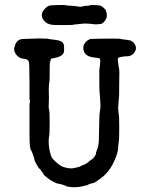

<svg xmlns="http://www.w3.org/2000/svg" viewBox="-20 -725 587 781"><path d="M228 -557Q236 -552 236 -551.5Q236 -551 237 -549Q241 -543 241 -528.5Q241 -514 238 -508Q230 -494 201 -489Q187 -487 186.5 -484.5Q186 -482 186.5 -481Q187 -480 185.5 -478.5Q184 -477 183 -471.5Q182 -466 182 -430.5Q182 -395 181 -393Q180 -391 179 -375Q178 -359 178.5 -353Q179 -347 179 -327Q177 -282 179.5 -279Q182 -276 182 -228Q182 -180 180 -173Q176 -151 180 -124Q186 -87 195 -78Q223 -50 237 -46Q264 -38 276 -40.5Q288 -43 291 -43.5Q294 -44 294.5 -44.5Q295 -45 300.5 -46Q306 -47 307 -48.5Q308 -50 320 -54.5Q332 -59 342 -68Q352 -77 354 -77Q356 -77 359 -81.5Q362 -86 364 -87.5Q366 -89 366 -90Q366 -91 369 -96Q372 -101 370.5 -101.5Q369 -102 375 -116.5Q381 -131 382 -153Q383 -175 383.5 -216.5Q384 -258 384.5 -258.5Q385 -259 385.5 -264Q386 -269 386 -270Q386 -271 387 -277Q388 -283 388.5 -286Q389 -289 388.5 -301Q388 -313 387.5 -318Q387 -323 387 -326Q387 -329 386.5 -334Q386 -339 385.5 -346Q385 -353 384.5 -355.5Q384 -358 384 -394V-442L386 -454Q386 -455 387 -466Q389 -486 385 -487.5Q381 -489 365 -491Q319 -495 319 -530Q319 -542 323.5 -547Q328 -552 328 -553Q328 -554 331 -556.5Q334 -559 334.5 -559.5Q335 -560 340 -562.5Q345 -565 345 -565.5Q345 -566 347.5 -566.5Q350 -567 379.5 -567.5Q409 -568 438 -568Q467 -568 467 -567.5Q467 -567 473 -566Q479 -565 487 -564Q495 -563 499.5 -562.5Q504 -562 506.5 -561Q509 -560 510 -560.5Q511 -561 516 -557Q521 -553 522 -553Q523 -553 526 -548Q542 -527 522 -506Q511 -496 498 -496Q485 -496 476 -494Q459 -492 459 -485Q459 -478 461 -466.5Q463 -455 463.5 -450Q464 -445 465 -443.5Q466 -442 465 -391Q465 -339 464.5 -336.5Q464 -334 463.5 -324.5Q463 -315 461.5 -301Q460 -287 461.5 -274Q463 -261 463.5 -255Q464 -249 464.5 -246.5Q465 -244 465 -206Q465 -168 464 -155.5Q463 -143 462 -139.5Q461 -136 461 -127Q460 -106 449 -80Q428 -27 389 1Q386 3 379 8Q365 19 355 20.5Q345 22 340 25.5Q335 29 312.5 33.5Q290 38 270.5 36Q251 34 249.5 32.5Q248 31 248 31Q248 31 239.5 28Q231 25 228.5 24.5Q226 24 222 23Q218 22 215.5 22Q213 22 198.5 15Q184 8 170 -3.5Q156 -15 157 -16Q158 -17 154.5 -21Q151 -25 150.5 -26.5Q150 -28 145.5 -33.5Q141 -39 141 -39H140Q141 -39 139.5 -39.5Q138 -40 129.5 -55Q121 -70 120.5 -73.5Q120 -77 119.5 -79Q119 -81 116 -90.5Q113 -100 111.5 -103Q110 -106 108.5 -110Q107 -114 106 -115Q100 -120 100 -180Q100 -240 100 -248V-305H101Q102 -305 102 -314L100 -323V-383Q100 -469 97 -475Q94 -481 88 -483.5Q82 -486 76 -486Q58 -487 45 -504Q45 -504 42 -509Q33 -524 42 -542Q43 -546 43 -546.5Q43 -547 46 -551Q49 -555 49 -555.5Q49 -556 51 -558Q56 -562 62 -564.5Q68 -567 102.5 -567.5Q137 -568 137.5 -568.5Q138 -569 141.5 -568.5Q145 -568 160.5 -568Q176 -568 176.5 -567Q177 -566 185 -565.5Q193 -565 200 -563.5Q207 -562 212.5 -561.5Q218 -561 221.5 -559.5Q225 -558 228 -557ZM391 -628Q378 -626 370 -626Q362 -626 350 -628Q325 -630 318.5 -629Q312 -628 300.5 -627Q289 -626 285.5 -625.5Q282 -625 278.5 -624.5Q275 -624 273 -623.5Q271 -623 232 -623Q193 -623 189.5 -624.5Q186 -626 180 -627Q174 -628 165 -635Q136 -662 163 -690Q173 -700 180 -702Q187 -704 216.5 -704.5Q246 -705 247 -704Q248 -703 254.5 -702.5Q261 -702 261.5 -702Q262 -702 272.5 -701.5Q283 -701 287 -700Q307 -696 314.5 -698.5Q322 -701 328 -701Q334 -701 334.5 -701.5Q335 -702 340.5 -702Q346 -702 346 -703.5Q346 -705 365 -704.5Q384 -704 390.5 -701Q397 -698 403.5 -691.5Q410 -685 410 -684Q410 -683 412 -678Q421 -652 400 -633Q394 -628 393 -628Q392 -628 391 -627Z"/></svg>

Font: TT2020 Style E
Style: Regular
Weight: 400
Version: Version 00.2